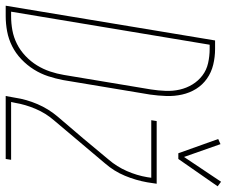

<svg xmlns="http://www.w3.org/2000/svg" viewBox="-106 -715 796 674"><g transform="rotate(90 292.0 -378.0)"><path d="M-25 0 97 -735H127Q155 -735 182 -728.5Q209 -722 231 -706.5Q253 -691 267 -668.5Q281 -646 287 -619Q293 -592 292 -563.5Q291 -535 287 -507L236 -201Q231 -175 222.5 -149Q214 -123 199 -99Q184 -75 163 -55Q142 -35 117 -22.5Q92 -10 65 -5Q38 0 12 0ZM12 -19Q37 -19 61.5 -23.5Q86 -28 109 -39.5Q132 -51 151.5 -69.5Q171 -88 184.5 -110Q198 -132 206 -156Q214 -180 218 -204L269 -510Q273 -536 274 -561.5Q275 -587 269.5 -611Q264 -635 251.5 -655.5Q239 -676 220 -690.5Q201 -705 176.5 -710.5Q152 -716 127 -716H112L-4 -19ZM493 -606 443 -746 461 -754 506 -626 593 -756 609 -744 513 -606ZM292 0 298 -33Q304 -73 320.5 -111.5Q337 -150 364 -182L440 -271L515 -361Q540 -390 555.5 -425.5Q571 -461 577 -497L579 -511H377L380 -530H600L595 -497Q588 -457 572 -418.5Q556 -380 528 -348L377 -169Q352 -140 337 -104.5Q322 -69 316 -33L313 -19H516L513 0Z"/></g></svg>

Font: Iosevka Curly ThExObl
Style: Regular
Weight: 100
Width: 7
Italic angle: -9°
Monospace: yes
Designer: Belleve Invis
Foundry: Belleve Invis
Version: Version 11.1.0; ttfautohint (v1.8.3)